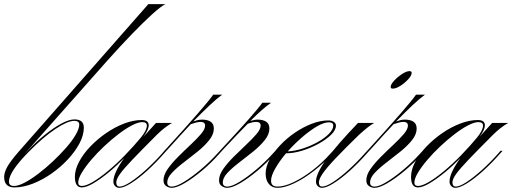

<svg xmlns="http://www.w3.org/2000/svg" viewBox="-94 -894 2463 923"><path d="M264 -320Q309 -320 309 -280Q309 -244 288 -204.5Q267 -165 232 -127.5Q197 -90 153.5 -59.5Q110 -29 63.5 -11Q17 7 -25 7Q-27 7 -28 7Q-74 5 -74 -43Q-74 -66 -58.5 -93Q-43 -120 -5 -164L619 -874H701Q680 -864 637.5 -825.5Q595 -787 540 -730Q485 -673 425 -606L52 -185Q35 -166 21 -150Q29 -159 38 -168Q79 -212 121.5 -246Q164 -280 201 -300Q238 -320 264 -320ZM263 -313Q231 -313 172.5 -274Q114 -235 43 -163Q-5 -114 -28 -79Q-51 -44 -51 -21Q-51 0 -27 0Q-6 0 24.5 -16Q55 -32 90.5 -59Q126 -86 160.5 -118.5Q195 -151 224 -184Q253 -217 270 -246.5Q287 -276 287 -295Q287 -313 263 -313Z M299 7Q266 7 266 -44Q266 -78 286 -116Q306 -154 340 -189.5Q374 -225 416 -254Q458 -283 502.5 -300Q547 -317 587 -317Q621 -317 621 -291Q621 -271 596 -237L656 -303H733Q695 -281 660 -246Q586 -172 543.5 -127.5Q501 -83 483 -58Q465 -33 465 -17Q465 3 481 3Q499 3 531 -17.5Q563 -38 603.5 -74Q644 -110 685 -156L696 -169H706L697 -159Q656 -112 613.5 -73.5Q571 -35 535.5 -13Q500 9 479 9Q468 9 459.5 0.5Q451 -8 451 -21Q451 -62 503 -134Q467 -97 428 -65Q389 -33 355 -13Q321 7 299 7ZM300 0Q319 0 351.5 -19Q384 -38 424.5 -71.5Q465 -105 507 -148Q554 -197 583 -232.5Q612 -268 612 -290Q612 -307 590 -307Q570 -307 539.5 -291Q509 -275 474.5 -248.5Q440 -222 406 -190Q372 -158 344 -125Q316 -92 299 -63.5Q282 -35 282 -16Q282 0 300 0Z M732 3Q753 3 790 -19.5Q827 -42 870 -78Q913 -114 951 -156L963 -169H973L964 -159Q923 -112 877.5 -74Q832 -36 793.5 -13.5Q755 9 731 9Q718 9 705 0.5Q692 -8 692 -27Q692 -53 712 -81.5Q732 -110 762 -140Q792 -170 822 -198Q852 -226 872 -249.5Q892 -273 892 -290Q892 -308 870 -308Q860 -308 847.5 -304.5Q835 -301 823 -297Q779 -250 719 -183L706 -169H696L708 -182Q800 -283 856.5 -348Q913 -413 931 -439H974Q948 -420 914.5 -388.5Q881 -357 835 -310Q846 -314 856 -316.5Q866 -319 878 -319Q903 -319 918.5 -309Q934 -299 934 -276Q934 -248 911.5 -220Q889 -192 855.5 -165Q822 -138 788.5 -112.5Q755 -87 732.5 -63Q710 -39 710 -17Q710 3 732 3ZM998 9Q985 9 972 0.5Q959 -8 959 -27Q959 -53 979 -81.5Q999 -110 1029 -140Q1059 -170 1089 -198Q1119 -226 1139 -249.5Q1159 -273 1159 -290Q1159 -308 1137 -308Q1122 -308 1097 -299Q1074 -276 1046.5 -247Q1019 -218 986 -183L973 -169H963L975 -182Q1055 -268 1103 -322.5Q1151 -377 1167 -400H1209Q1172 -375 1110 -313Q1118 -315 1127 -317Q1136 -319 1145 -319Q1170 -319 1185.5 -309Q1201 -299 1201 -276Q1201 -248 1178.5 -220Q1156 -192 1122.5 -165Q1089 -138 1055.5 -112.5Q1022 -87 999.5 -63Q977 -39 977 -17Q977 3 999 3Q1020 3 1057 -19.5Q1094 -42 1137 -78Q1180 -114 1218 -156L1230 -169H1240L1231 -159Q1190 -112 1144.5 -74Q1099 -36 1060.5 -13.5Q1022 9 998 9Z M1240 3Q1273 3 1317 -18Q1361 -39 1408 -75Q1455 -111 1495 -156L1507 -169H1517L1508 -159Q1466 -112 1416.5 -73.5Q1367 -35 1320.5 -13Q1274 9 1240 9Q1214 9 1198.5 -9.5Q1183 -28 1183 -60Q1183 -92 1202 -127Q1221 -162 1252.5 -195.5Q1284 -229 1323.5 -256Q1363 -283 1404.5 -299Q1446 -315 1484 -315Q1501 -315 1511 -308Q1521 -301 1521 -290Q1521 -269 1497.5 -246Q1474 -223 1437.5 -203Q1401 -183 1359.5 -170Q1318 -157 1281 -157Q1250 -120 1229.5 -84.5Q1209 -49 1209 -25Q1209 3 1240 3ZM1487 -306Q1463 -306 1429 -286Q1395 -266 1358 -234Q1321 -202 1289 -166Q1325 -168 1363 -180.5Q1401 -193 1434 -211.5Q1467 -230 1487.5 -251Q1508 -272 1508 -290Q1508 -306 1487 -306Z M1454 9Q1442 9 1433.5 0.5Q1425 -8 1425 -21Q1425 -59 1473 -125.5Q1521 -192 1627 -303H1705Q1692 -296 1673.5 -281.5Q1655 -267 1632 -246Q1561 -177 1518.5 -132Q1476 -87 1457.5 -60Q1439 -33 1439 -17Q1439 3 1455 3Q1473 3 1506.5 -18.5Q1540 -40 1580.5 -76.5Q1621 -113 1659 -156L1671 -169H1681L1672 -159Q1629 -110 1586.5 -72Q1544 -34 1509 -12.5Q1474 9 1454 9ZM1874 -552Q1885 -552 1885 -544Q1885 -531 1868.5 -513Q1852 -495 1831 -481.5Q1810 -468 1794 -468Q1784 -468 1784 -476Q1784 -488 1800.5 -506Q1817 -524 1838.5 -538Q1860 -552 1874 -552Z M1707 3Q1728 3 1765 -19.5Q1802 -42 1845 -78Q1888 -114 1926 -156L1938 -169H1948L1939 -159Q1898 -112 1852.5 -74Q1807 -36 1768.5 -13.5Q1730 9 1706 9Q1693 9 1680 0.5Q1667 -8 1667 -27Q1667 -53 1687 -81.5Q1707 -110 1737 -140Q1767 -170 1797 -198Q1827 -226 1847 -249.5Q1867 -273 1867 -290Q1867 -308 1845 -308Q1835 -308 1822.5 -304.5Q1810 -301 1798 -297Q1754 -250 1694 -183L1681 -169H1671L1683 -182Q1775 -283 1831.5 -348Q1888 -413 1906 -439H1949Q1923 -420 1889.5 -388.5Q1856 -357 1810 -310Q1821 -314 1831 -316.5Q1841 -319 1853 -319Q1878 -319 1893.5 -309Q1909 -299 1909 -276Q1909 -248 1886.5 -220Q1864 -192 1830.5 -165Q1797 -138 1763.5 -112.5Q1730 -87 1707.5 -63Q1685 -39 1685 -17Q1685 3 1707 3Z M1915 7Q1882 7 1882 -44Q1882 -78 1902 -116Q1922 -154 1956 -189.5Q1990 -225 2032 -254Q2074 -283 2118.5 -300Q2163 -317 2203 -317Q2237 -317 2237 -291Q2237 -271 2212 -237L2272 -303H2349Q2311 -281 2276 -246Q2202 -172 2159.5 -127.5Q2117 -83 2099 -58Q2081 -33 2081 -17Q2081 3 2097 3Q2115 3 2147 -17.5Q2179 -38 2219.5 -74Q2260 -110 2301 -156L2312 -169H2322L2313 -159Q2272 -112 2229.5 -73.5Q2187 -35 2151.5 -13Q2116 9 2095 9Q2084 9 2075.5 0.5Q2067 -8 2067 -21Q2067 -62 2119 -134Q2083 -97 2044 -65Q2005 -33 1971 -13Q1937 7 1915 7ZM1916 0Q1935 0 1967.5 -19Q2000 -38 2040.5 -71.5Q2081 -105 2123 -148Q2170 -197 2199 -232.5Q2228 -268 2228 -290Q2228 -307 2206 -307Q2186 -307 2155.5 -291Q2125 -275 2090.5 -248.5Q2056 -222 2022 -190Q1988 -158 1960 -125Q1932 -92 1915 -63.5Q1898 -35 1898 -16Q1898 0 1916 0Z"/></svg>

Font: Ballet 16pt
Style: Regular
Weight: 400
Designer: Maximiliano R. Sproviero
Foundry: Omnibus-Type
Version: Version 1.100; ttfautohint (v1.8.3)